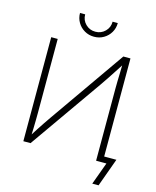

<svg xmlns="http://www.w3.org/2000/svg" viewBox="-153 -1039 1053 1297"><g transform="rotate(15 373.5 -390.0)"><path d="M650.4 0H605V-506.8Q605 -529.8 605.7 -557.9Q606.4 -585.9 607.4 -618.2Q608.4 -650.4 608.9 -685.5L618.7 -683.1Q595.2 -647 575.4 -616.2Q555.7 -585.4 537.6 -558.6Q519.5 -531.7 502 -506.3L146.5 0H96.2V-727.5H141.6V-208Q141.6 -184.6 141.1 -157Q140.6 -129.4 139.9 -100.1Q139.2 -70.8 137.7 -42L128.9 -43.9Q147 -72.8 165 -100.8Q183.1 -128.9 200.7 -154.8Q218.3 -180.7 233.9 -203.1L600.6 -727.5H650.4ZM374 -805.2Q336.9 -805.2 306.9 -822.8Q276.9 -840.3 259.3 -870.1Q241.7 -899.9 241.7 -936H277.8Q277.8 -895.5 305.7 -867.9Q333.5 -840.3 374 -840.3Q414.1 -840.3 441.9 -867.9Q469.7 -895.5 469.7 -936H505.9Q505.9 -899.9 488.3 -870.1Q470.7 -840.3 440.9 -822.8Q411.1 -805.2 374 -805.2ZM620.1 156.2 677.2 0H625.5V-41.5H735.8L664.1 156.2Z"/></g></svg>

Font: Inter 20pt ExtraLight
Style: Regular
Weight: 250
Version: Version 4.001;git-66647c0bb